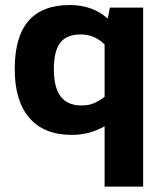

<svg xmlns="http://www.w3.org/2000/svg" viewBox="-20 -514 633 746"><path d="M386.4 211.1V-23.4Q358.7 -7.5 326.9 1.3Q295.1 10.1 258.9 10.1Q150.1 10.1 93.4 -56.7Q36.6 -123.4 37.3 -247.4Q37.3 -494.5 250.9 -494.5Q339.7 -494.5 398.7 -441.8L406.8 -484.4H536.2V211.1ZM386.4 -137.9V-341.1Q348 -380.2 293.4 -380.2Q239.4 -380.2 214.4 -348.3Q189.3 -316.5 189.3 -245.4Q189.3 -172.8 216.2 -138.5Q243 -104.2 296.5 -104.2Q324.1 -104.2 345 -113.1Q365.9 -122 386.4 -137.9Z"/></svg>

Font: Arad-FD-VF Thin
Style: Regular
Weight: 100
Designer: Mohammad Darvishi
Version: Version 1.010;September 21, 2024;FontCreator 15.0.0.2992 64-